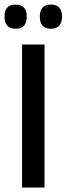

<svg xmlns="http://www.w3.org/2000/svg" viewBox="-27 -838 297 858"><path d="M172 0H71.5V-639H172ZM42.5 -709.5Q18 -709.5 5.5 -723.2Q-7 -737 -7 -762V-765.5Q-7 -790.5 5.5 -804Q18 -817.5 42.5 -817.5Q68 -817.5 80.2 -804Q92.5 -790.5 92.5 -765.5V-762Q92.5 -737 80.2 -723.2Q68 -709.5 42.5 -709.5ZM200.5 -709.5Q175.5 -709.5 163.2 -723.2Q151 -737 151 -762V-765.5Q151 -790.5 163.2 -804Q175.5 -817.5 200.5 -817.5Q225.5 -817.5 237.8 -804Q250 -790.5 250 -765.5V-762Q250 -737 237.8 -723.2Q225.5 -709.5 200.5 -709.5Z"/></svg>

Font: Anek Gujarati Medium
Style: Regular
Weight: 500
Designer: Mrunmayee Ghaisas (Gujarati), Yesha Goshar (Latin)
Foundry: Ek Type
Version: Version 1.003